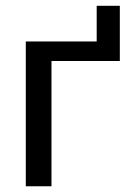

<svg xmlns="http://www.w3.org/2000/svg" viewBox="-20 -652 453 672"><path d="M399.4 -631.8Q399.4 -583 399.4 -438.5Q338.9 -438.5 160.2 -438.5Q160.2 -329.1 160.2 0Q137.7 0 70.3 0Q70.3 -79.1 70.3 -316.4Q70.3 -364.3 70.3 -506.8Q132.8 -506.8 318.4 -506.8Q318.4 -538.1 318.4 -631.8Q338.9 -631.8 399.4 -631.8Z"/></svg>

Font: Lato
Style: Regular
Weight: 400
Designer: Lukasz Dziedzic with Adam Twardoch and Botio Nikoltchev
Version: Version 2.015; 2015-08-06; http://www.latofonts.com/